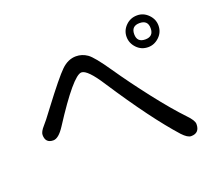

<svg xmlns="http://www.w3.org/2000/svg" viewBox="-126 -945 1253 1112"><g transform="rotate(-20 500.0 -388.5)"><path d="M817.4 -770.5Q856.4 -770.5 885.3 -741.2Q914.1 -711.9 914.1 -672.9Q914.1 -631.8 884.3 -603.5Q854.5 -575.2 816.4 -575.2Q774.4 -575.2 746.1 -605Q717.8 -634.8 717.8 -673.8Q717.8 -712.9 746.6 -741.7Q775.4 -770.5 817.4 -770.5ZM815.4 -723.6Q764.6 -723.6 764.6 -673.3Q764.6 -623 815.4 -623Q866.2 -623 866.2 -673.8Q866.2 -723.6 815.4 -723.6ZM401.4 -570.3Q350.6 -570.3 185.5 -314.5Q147.5 -255.9 115.2 -255.9Q66.4 -255.9 66.4 -306.6Q66.4 -326.2 92.8 -355.5Q106.4 -369.1 160.2 -441.4Q271.5 -588.9 313 -628.9Q354.5 -668.9 403.3 -668.9Q440.4 -668.9 472.2 -647Q503.9 -625 573.2 -523.4Q642.6 -421.9 731.9 -307.1Q821.3 -192.4 887.7 -123Q925.8 -84 925.8 -61.5Q925.8 -5.9 873 -5.9Q851.6 -5.9 820.3 -39.1Q689.5 -184.6 509.8 -459Q438.5 -570.3 401.4 -570.3Z"/></g></svg>

Font: jf-openhuninn-1.0
Style: Regular
Weight: 400
Designer: [Kosugi Maru]
      Designed by Motoya company      

      [Varela Round]
      Joe Prince(Latin component); Avraham Co
Foundry: justfont CO.,LTD.
Version: 1.0